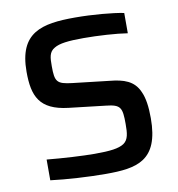

<svg xmlns="http://www.w3.org/2000/svg" viewBox="-80 -768 784 848"><g transform="rotate(-10 312.5 -344.0)"><path d="M327 8C466 8 565 -9 565 -200C565 -253 559 -292 546 -320C523 -374 476 -388 415 -394L250 -413C182 -421 174 -432 174 -502C174 -540 175 -566 202 -581C225 -595 264 -600 334 -600C398 -600 480 -595 530 -587V-678C481 -688 390 -696 312 -696C162 -696 60 -673 60 -497C60 -388 86 -323 215 -308L379 -289C445 -282 451 -268 451 -194C451 -154 449 -124 425 -108C402 -93 364 -88 294 -88C242 -88 152 -93 80 -100V-7C150 2 251 8 327 8Z"/></g></svg>

Font: Saira UNSAM Medium
Style: Regular
Weight: 500
Designer: Hector Gatti with collaboration of the Omnibus-Type team
Foundry: Omnibus-Type
Version: Version 0.072;PS 000.072;hotconv 1.0.88;makeotf.lib2.5.64775